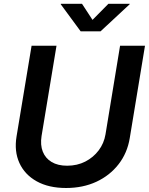

<svg xmlns="http://www.w3.org/2000/svg" viewBox="-20 -965 773 997"><path d="M323.2 11.2Q232.9 11.2 170.7 -23.4Q108.4 -58.1 80.8 -118.7Q53.2 -179.2 65.9 -256.3L144 -727.5H273.4L195.8 -258.8Q188.5 -212.4 202.1 -177.7Q215.8 -143.1 248 -123.8Q280.3 -104.5 328.6 -104.5Q380.9 -104.5 422.9 -126Q464.8 -147.5 492.4 -184.1Q520 -220.7 527.8 -267.1L603.5 -727.5H732.9L653.8 -248Q641.1 -170.4 595.7 -112.1Q550.3 -53.7 480.5 -21.2Q410.6 11.2 323.2 11.2ZM405.8 -945.3 460.4 -861.8 543 -945.3H653.8L653.3 -942.9L502 -802.2H398.9L295.4 -942.9L295.9 -945.3Z"/></svg>

Font: Inter 20pt SemiBold
Style: Italic
Weight: 600
Italic angle: -9.3988°
Version: Version 4.001;git-66647c0bb